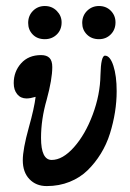

<svg xmlns="http://www.w3.org/2000/svg" viewBox="-20 -609 435 642"><path d="M129.9 -478Q104.5 -478 89.4 -493.7Q74.2 -509.3 74.2 -532.2Q74.2 -556.6 90.3 -572.8Q106.4 -588.9 129.9 -588.9Q153.8 -588.9 169.9 -572.5Q186 -556.2 186 -534.2Q186 -509.3 169.9 -493.7Q153.8 -478 129.9 -478ZM311 -478Q286.1 -478 270.5 -493.7Q254.9 -509.3 254.9 -532.2Q254.9 -556.6 271.2 -572.8Q287.6 -588.9 311 -588.9Q335 -588.9 350.6 -573Q366.2 -557.1 366.2 -534.2Q366.2 -509.8 350.3 -493.9Q334.5 -478 311 -478ZM136.2 13.2Q100.6 13.2 78.4 -10Q56.2 -33.2 56.2 -73.2Q56.2 -109.9 76.2 -182.1Q94.7 -248 99.1 -285.2Q81.1 -279.8 68.8 -279.8Q49.3 -279.8 37.6 -293.9Q25.9 -308.1 25.9 -331.1Q25.9 -369.6 50.5 -397.2Q75.2 -424.8 117.2 -424.8Q136.2 -424.8 145.5 -415.3Q154.8 -405.8 154.8 -384.8Q154.8 -344.2 136.2 -275.9Q117.2 -210.4 117.2 -147.9Q117.2 -74.2 152.8 -74.2Q189.5 -74.2 227.3 -116.7Q265.1 -159.2 290 -225.8Q314.9 -292.5 315.9 -357.9Q317.4 -422.9 331.1 -422.9Q348.1 -422.9 359.1 -389.2Q370.1 -355.5 370.1 -304.2Q370.1 -269.5 364.5 -234.1Q358.9 -198.7 347.7 -162.6Q336.4 -126.5 317.1 -95.2Q297.9 -64 272.9 -39.6Q248 -15.1 212.9 -1Q177.7 13.2 136.2 13.2Z"/></svg>

Font: Junicode SmCond Medium
Style: Italic
Weight: 500
Width: 4
Italic angle: -11°
Designer: Peter S. Baker
Version: Version 2.206